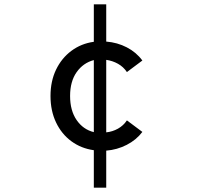

<svg xmlns="http://www.w3.org/2000/svg" viewBox="-20 -795 923 882"><path d="M411 67V-105Q353 -113 308 -146Q263 -179 237.5 -232.5Q212 -286 212 -354Q212 -422 237.5 -475Q263 -528 308 -561.5Q353 -595 411 -603V-775H468V-604Q519 -600 562.5 -577.5Q606 -555 634 -517L563 -464Q547 -488 522 -502Q497 -516 468 -520V-187Q497 -190 522 -204Q547 -218 563 -242L634 -189Q606 -152 562 -129.5Q518 -107 468 -103V67ZM411 -188V-519Q362 -506 332 -463.5Q302 -421 302 -354Q302 -287 332 -243.5Q362 -200 411 -188Z"/></svg>

Font: Zen Kaku Gothic Antique Medium
Style: Regular
Weight: 500
Designer: Yoshimichi Ohira
Foundry: Positype
Version: Version 1.002